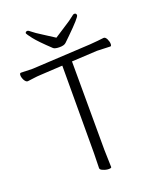

<svg xmlns="http://www.w3.org/2000/svg" viewBox="-162 -988 900 1092"><g transform="rotate(-20 288.5 -442.5)"><path d="M254 -18 256 -107 257 -632V-637H252L126 -630Q101 -629 77.5 -625.5Q54 -622 43 -621H42Q32 -621 23 -636Q14 -653 14 -666.5Q14 -680 22 -680L93 -678L447 -697Q470 -699 494 -701Q518 -703 530 -705H533Q542 -705 550 -690Q558 -673 558 -659.5Q558 -646 551 -646L471 -649L322 -641H317V-636L318 -106L321 0Q321 6 304.5 6Q288 6 270 -2Q254 -8 254 -18ZM280 -798Q311 -819 348.5 -842.5Q386 -866 400.5 -878.5Q415 -891 421 -891Q434 -891 434 -878Q434 -865 350 -783Q330 -764 318.5 -752.5Q307 -741 279.5 -741Q252 -741 242 -749Q173 -814 150 -844Q127 -874 125 -880Q125 -891 138 -891Q144 -891 158.5 -878.5Q173 -866 211.5 -842Q250 -818 280 -798Z"/></g></svg>

Font: LXGW WenKai Light
Style: Regular
Weight: 300
Designer: LXGW / Fontworks Inc.
Foundry: LXGW / Fontworks Inc.
Version: Version 1.501; October 10, 2024